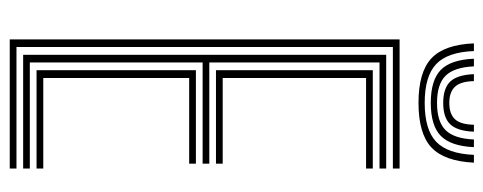

<svg xmlns="http://www.w3.org/2000/svg" viewBox="-319 -673 992 394"><g transform="rotate(90 177.0 -476.0)"><path d="M60.8 0V-800H325.8V-786.2H76.5V-13.8H325.8V0ZM92.5 -27.5V-772.5H325.8V-758.8H108.2V-409.5H315.8V-395.8H108.2V-41.2H325.8V-27.5ZM124 -423.2V-745H325.8V-731.2H140V-437H315.8V-423.2ZM124 -55V-382H315.8V-368.2H140V-68.8H325.8V-55ZM191.2 -838.8Q128.2 -838.8 99.9 -865.1Q71.5 -891.5 69 -952.5H84.8Q86.8 -898.5 111.6 -875Q136.5 -851.5 191.2 -851.5Q246 -851.5 270.8 -875Q295.5 -898.5 297.8 -952.5H313.8Q310.8 -891.5 282.4 -865.1Q254 -838.8 191.2 -838.8ZM191.2 -864Q144.5 -864 123.5 -884.5Q102.5 -905 100.5 -952.5H116.2Q118 -912 135.4 -894.4Q152.8 -876.8 191.2 -876.8Q229.8 -876.8 247.1 -894.4Q264.5 -912 266.2 -952.5H282Q279.8 -905 258.8 -884.5Q237.8 -864 191.2 -864ZM191.2 -889.5Q161 -889.5 147.2 -904.1Q133.5 -918.8 132.2 -952.5H146.5Q147 -925.5 157.9 -913.8Q168.8 -902 191.2 -902Q214 -902 224.8 -913.8Q235.5 -925.5 236 -952.5H250.2Q249 -918.8 235.2 -904.1Q221.5 -889.5 191.2 -889.5Z"/></g></svg>

Font: Big Shoulders Inline Text
Style: Regular
Weight: 400
Designer: Patric King
Foundry: XO Type Co
Version: Version 1.000